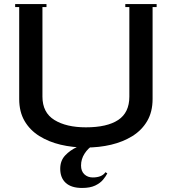

<svg xmlns="http://www.w3.org/2000/svg" viewBox="-20 -720 850 950"><path d="M511 138Q504 152 490 169Q476 186 451 198Q426 210 386 210Q333 210 305.5 185Q278 160 278 115Q278 75 302.5 49Q327 23 362 7Q397 -9 427 -19L439 0Q416 13 398.5 40Q381 67 381 99Q381 127 397.5 142.5Q414 158 439 158Q460 158 476 152Q492 146 502 132ZM55 -685V-700H210V-685H190V-242Q190 -163 249 -126.5Q308 -90 405 -90Q510 -90 565 -126.5Q620 -163 620 -242V-685H600V-700H755V-685H735V-230Q735 -167 708.5 -121.5Q682 -76 635.5 -47Q589 -18 530 -4Q471 10 405 10Q339 10 280 -4Q221 -18 174.5 -47Q128 -76 101.5 -121.5Q75 -167 75 -230V-685Z"/></svg>

Font: Copperplate CC
Style: Regular
Weight: 400
Designer: indestructible type*
Foundry: Cowboy Collective
Version: Version 1.000